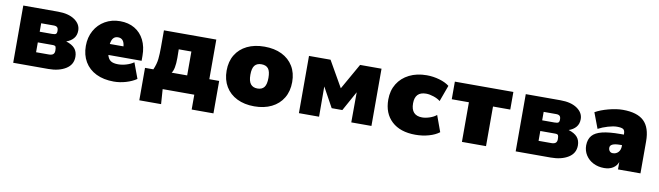

<svg xmlns="http://www.w3.org/2000/svg" viewBox="-36 -1005 5605 1632"><g transform="rotate(10 2766.5 -189.0)"><path d="M68 -494H368Q459 -494 512 -457.5Q565 -421 565 -365Q565 -324 542 -297Q519 -270 480 -257Q532 -241 556 -213Q580 -185 580 -141Q580 -73 521 -36.5Q462 0 371 0H68ZM350 -299Q375 -299 383.5 -305.5Q392 -312 392 -332Q392 -354 382.5 -363Q373 -372 352 -372H244V-299ZM354 -122Q379 -122 391 -132Q403 -142 403 -164Q403 -189 398 -198Q393 -207 372 -207H244V-122Z M1140 -206H853Q862 -171 884 -156.5Q906 -142 948 -142Q982 -142 1018.5 -153Q1055 -164 1082 -183L1132 -48Q1094 -22 1041.5 -6.5Q989 9 937 9Q849 9 784.5 -22.5Q720 -54 685.5 -112.5Q651 -171 651 -249Q651 -323 683.5 -381.5Q716 -440 773.5 -473Q831 -506 903 -506Q975 -506 1028.5 -474.5Q1082 -443 1111 -385Q1140 -327 1140 -249ZM849 -300H967Q961 -368 909 -368Q883 -368 868.5 -351.5Q854 -335 849 -300Z M1819 -152V128H1631V0H1358L1367 128H1179V-152H1251Q1273 -202 1277.5 -246.5Q1282 -291 1282 -344V-494H1734V-152ZM1543 -357H1434L1435 -283Q1435 -184 1409 -151H1543Z M1866 -250Q1866 -329 1901 -386.5Q1936 -444 1999.5 -475Q2063 -506 2149 -506Q2235 -506 2298.5 -475Q2362 -444 2397 -386.5Q2432 -329 2432 -250Q2432 -171 2397 -112.5Q2362 -54 2298 -22.5Q2234 9 2149 9Q2064 9 2000 -22.5Q1936 -54 1901 -112.5Q1866 -171 1866 -250ZM2227 -250Q2227 -306 2208 -330Q2189 -354 2149 -354Q2110 -354 2090.5 -330Q2071 -306 2071 -250Q2071 -195 2091 -170Q2111 -145 2150 -145Q2189 -145 2208 -169.5Q2227 -194 2227 -250Z M3160 -494V0H2986L2987 -260L2893 -90H2801L2707 -261L2708 0H2534V-494H2720L2848 -270L2975 -494Z M3262 -246Q3262 -324 3298 -382.5Q3334 -441 3399 -473.5Q3464 -506 3549 -506Q3605 -506 3658.5 -490.5Q3712 -475 3745 -449L3694 -309Q3672 -327 3636.5 -339Q3601 -351 3571 -351Q3475 -351 3475 -251Q3475 -146 3571 -146Q3601 -146 3636.5 -158Q3672 -170 3694 -189L3745 -49Q3710 -22 3655.5 -6.5Q3601 9 3540 9Q3409 9 3335.5 -59Q3262 -127 3262 -246Z M3941 -342H3793V-494H4298V-342H4149V0H3941Z M4405 -494H4705Q4796 -494 4849 -457.5Q4902 -421 4902 -365Q4902 -324 4879 -297Q4856 -270 4817 -257Q4869 -241 4893 -213Q4917 -185 4917 -141Q4917 -73 4858 -36.5Q4799 0 4708 0H4405ZM4687 -299Q4712 -299 4720.5 -305.5Q4729 -312 4729 -332Q4729 -354 4719.5 -363Q4710 -372 4689 -372H4581V-299ZM4691 -122Q4716 -122 4728 -132Q4740 -142 4740 -164Q4740 -189 4735 -198Q4730 -207 4709 -207H4581V-122Z M5482 -276V0H5288V-64Q5276 -30 5245 -10.5Q5214 9 5169 9Q5117 9 5075.5 -12Q5034 -33 5010 -70.5Q4986 -108 4986 -155Q4987 -208 5014 -239.5Q5041 -271 5100 -285.5Q5159 -300 5258 -300H5286V-306Q5286 -336 5271.5 -346Q5257 -356 5217 -356Q5186 -356 5140 -342.5Q5094 -329 5057 -309L5006 -444Q5051 -470 5119 -488Q5187 -506 5242 -506Q5366 -506 5424 -450.5Q5482 -395 5482 -276ZM5286 -202V-209H5270Q5183 -209 5183 -169Q5183 -151 5193 -139.5Q5203 -128 5220 -128Q5249 -128 5267.5 -148Q5286 -168 5286 -202Z"/></g></svg>

Font: Nunito Sans Heavy
Style: Regular
Weight: 400
Designer: Vernon Adams
Foundry: Vernon Adams
Version: Version 2.500